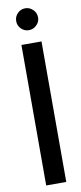

<svg xmlns="http://www.w3.org/2000/svg" viewBox="-98 -908 398 942"><g transform="rotate(-10 101.5 -437.0)"><path d="M52 0V-700H152V0ZM101 -765Q79 -765 63 -781Q47 -797 47 -819Q47 -842 63 -858Q79 -874 101 -874Q123 -874 139.5 -858Q156 -842 156 -819Q156 -797 139.5 -781Q123 -765 101 -765Z"/></g></svg>

Font: DM Sans 36pt Medium
Style: Regular
Weight: 500
Designer: Colophon Foundry, Jonny Pinhorn
Foundry: Colophon Foundry
Version: Version 4.004;gftools[0.9.30]